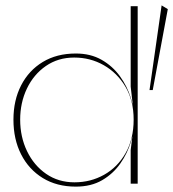

<svg xmlns="http://www.w3.org/2000/svg" viewBox="-20 -683 644 714"><path d="M492 0H466V-125L480 -238L466 -361V-660H492ZM262 11Q191 11 139 -21Q87 -53 58.5 -109Q30 -165 30 -238Q30 -310 58.5 -365.5Q87 -421 139 -452.5Q191 -484 262 -484Q317 -484 358 -460.5Q399 -437 426 -399.5Q453 -362 466.5 -319Q480 -276 480 -238Q480 -200 467 -156.5Q454 -113 427.5 -75Q401 -37 360 -13Q319 11 262 11ZM257 -5Q317 -5 367 -33Q417 -61 447 -113.5Q477 -166 477 -238Q477 -309 446.5 -360.5Q416 -412 366 -440.5Q316 -469 256 -469Q196 -469 150.5 -437.5Q105 -406 80 -353.5Q55 -301 55 -238Q55 -174 80.5 -121Q106 -68 151.5 -36.5Q197 -5 257 -5ZM548 -348H536L581 -663L604 -649Z"/></svg>

Font: Panamera Thin
Style: Regular
Weight: 100
Designer: Bastien Sozeau
Foundry: NBR — Bastien Sozeau
Version: Version 3.003;gftools[0.9.33]